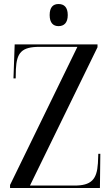

<svg xmlns="http://www.w3.org/2000/svg" viewBox="-20 -935 555 955"><path d="M271 -805C298 -805 317 -821 317 -860C317 -900 298 -915 271 -915C245 -915 227 -900 227 -860C227 -821 245 -805 271 -805ZM30 0H477L479 -170H469L467 -123C462 -41 433 -12 350 -12H129L465 -700V-714H53L47 -545H58L59 -590C63 -673 87 -702 177 -702H365L30 -15Z"/></svg>

Font: Noto Serif Display Condensed
Style: Regular
Weight: 400
Width: 3
Designer: Monotype Design Team
Foundry: Monotype Imaging Inc.
Version: Version 2.009